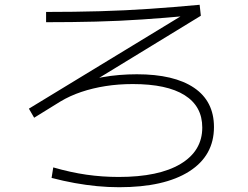

<svg xmlns="http://www.w3.org/2000/svg" viewBox="-20 -757 1040 804"><path d="M479 27Q433 27 386.5 22.5Q340 18 293 9.5Q246 1 196 -12L203 -56Q276 -35 342 -25.5Q408 -16 477 -16Q645 -16 736 -70.5Q827 -125 827 -223Q827 -312 753 -358.5Q679 -405 536 -405Q476 -405 422 -396.5Q368 -388 320.5 -372Q273 -356 233 -332L123 -264L101 -302L770 -709L769 -691Q671 -682 575.5 -675.5Q480 -669 381 -666.5Q282 -664 173 -664V-707Q292 -707 398 -710Q504 -713 606.5 -720Q709 -727 816 -737L821 -691L297 -371L281 -398Q308 -410 340 -418.5Q372 -427 407.5 -433.5Q443 -440 480 -443Q517 -446 553 -446Q709 -446 792.5 -389.5Q876 -333 876 -225Q876 -105 772 -39Q668 27 479 27Z"/></svg>

Font: M PLUS 2 Thin Light
Style: Regular
Weight: 300
Version: Version 1.001